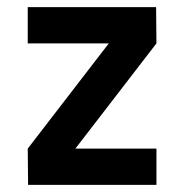

<svg xmlns="http://www.w3.org/2000/svg" viewBox="-20 -520 518 540"><path d="M58 -398V-500H419L420 -398L192 -102H420V0H59L58 -102L286 -398Z"/></svg>

Font: TypoPRO Titillium Maps
Style: 800 wt
Weight: 800
Designer: Campivisivi
Foundry: Accademia di Belle Arti di Urbino and students of MA course of Visual design
Version: Version 001.001